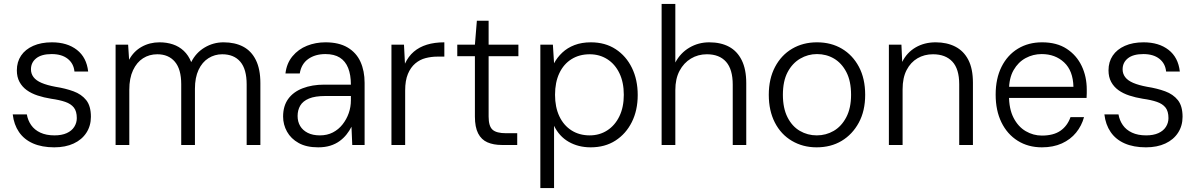

<svg xmlns="http://www.w3.org/2000/svg" viewBox="-20 -740 6110 980"><path d="M257 12Q194 12 148.5 -8Q103 -28 77 -66Q51 -104 45 -156H117Q122 -126 139 -101.5Q156 -77 186 -63Q216 -49 258 -49Q295 -49 320.5 -60.5Q346 -72 359 -92.5Q372 -113 372 -137Q372 -172 357 -191Q342 -210 313 -220Q284 -230 241 -236Q204 -242 172 -252.5Q140 -263 116.5 -280Q93 -297 79.5 -322Q66 -347 66 -381Q66 -424 87.5 -456Q109 -488 149.5 -506Q190 -524 245 -524Q323 -524 372.5 -485.5Q422 -447 430 -375H360Q356 -416 325.5 -440Q295 -464 244 -464Q192 -464 165 -442.5Q138 -421 138 -386Q138 -364 151 -346.5Q164 -329 192 -317Q220 -305 263 -297Q314 -289 355 -274Q396 -259 420 -229Q444 -199 444 -144Q444 -98 421 -62.5Q398 -27 356 -7.5Q314 12 257 12Z M570 0V-512H634L639 -435Q662 -478 703 -501Q744 -524 794 -524Q831 -524 862.5 -513.5Q894 -503 918 -480.5Q942 -458 956 -423Q980 -471 1024.5 -497.5Q1069 -524 1121 -524Q1179 -524 1221 -502Q1263 -480 1286 -433.5Q1309 -387 1309 -316V0H1239V-309Q1239 -387 1206.5 -425Q1174 -463 1114 -463Q1076 -463 1044 -443Q1012 -423 993.5 -383.5Q975 -344 975 -287V0H905V-310Q905 -387 872.5 -425Q840 -463 783 -463Q742 -463 710 -442.5Q678 -422 659 -381.5Q640 -341 640 -282V0Z M1604 12Q1544 12 1504.5 -10Q1465 -32 1445 -68Q1425 -104 1425 -145Q1425 -199 1451 -235Q1477 -271 1525 -289.5Q1573 -308 1635 -308H1771Q1771 -358 1757 -393Q1743 -428 1714.5 -446Q1686 -464 1641 -464Q1589 -464 1553.5 -439Q1518 -414 1510 -365H1437Q1443 -417 1473 -453Q1503 -489 1547 -506.5Q1591 -524 1641 -524Q1710 -524 1754.5 -497.5Q1799 -471 1820 -424.5Q1841 -378 1841 -317V0H1778L1774 -93Q1764 -73 1749 -54Q1734 -35 1713.5 -20Q1693 -5 1666 3.5Q1639 12 1604 12ZM1613 -49Q1650 -49 1679 -64Q1708 -79 1728.5 -105Q1749 -131 1760 -162.5Q1771 -194 1771 -228V-250H1641Q1588 -250 1557 -237Q1526 -224 1512.5 -201Q1499 -178 1499 -148Q1499 -119 1512 -97Q1525 -75 1550.5 -62Q1576 -49 1613 -49Z M1978 0V-512H2042L2047 -415Q2064 -452 2092 -476Q2120 -500 2159 -512Q2198 -524 2248 -524V-451H2212Q2182 -451 2152.5 -443.5Q2123 -436 2099.5 -416Q2076 -396 2062 -362.5Q2048 -329 2048 -278V0Z M2542 0Q2499 0 2468 -13.5Q2437 -27 2420.5 -59Q2404 -91 2404 -145V-453H2314V-512H2404L2414 -634H2474V-512H2626V-453H2474V-145Q2474 -96 2494 -78Q2514 -60 2563 -60H2620V0Z M2738 220V-512H2802L2808 -417Q2824 -447 2850 -471.5Q2876 -496 2912.5 -510Q2949 -524 2996 -524Q3069 -524 3122.5 -489Q3176 -454 3205.5 -393.5Q3235 -333 3235 -255Q3235 -177 3205 -117Q3175 -57 3121.5 -22.5Q3068 12 2995 12Q2932 12 2883 -16Q2834 -44 2808 -98V220ZM2990 -49Q3040 -49 3079.5 -74.5Q3119 -100 3141.5 -146.5Q3164 -193 3164 -256Q3164 -320 3141.5 -366.5Q3119 -413 3079.5 -438Q3040 -463 2990 -463Q2937 -463 2897 -438Q2857 -413 2835 -366.5Q2813 -320 2813 -256Q2813 -193 2835 -146.5Q2857 -100 2897 -74.5Q2937 -49 2990 -49Z M3357 0V-720H3427V-421Q3453 -470 3499 -497Q3545 -524 3600 -524Q3659 -524 3701 -501.5Q3743 -479 3766 -432.5Q3789 -386 3789 -316V0H3720V-308Q3720 -386 3686 -424.5Q3652 -463 3588 -463Q3543 -463 3506.5 -441Q3470 -419 3448.5 -378.5Q3427 -338 3427 -280V0Z M4148 12Q4078 12 4022 -21Q3966 -54 3935 -114.5Q3904 -175 3904 -256Q3904 -338 3936 -398.5Q3968 -459 4023.5 -491.5Q4079 -524 4150 -524Q4222 -524 4277 -491.5Q4332 -459 4364 -399Q4396 -339 4396 -256Q4396 -174 4363.5 -114Q4331 -54 4276 -21Q4221 12 4148 12ZM4149 -49Q4196 -49 4235.5 -72Q4275 -95 4299.5 -141.5Q4324 -188 4324 -256Q4324 -326 4300 -372Q4276 -418 4237 -441Q4198 -464 4150 -464Q4104 -464 4064 -440.5Q4024 -417 4000 -371.5Q3976 -326 3976 -256Q3976 -188 3999.5 -141.5Q4023 -95 4062.5 -72Q4102 -49 4149 -49Z M4517 0V-512H4581L4585 -424Q4609 -472 4653.5 -498Q4698 -524 4756 -524Q4813 -524 4856 -502Q4899 -480 4922.5 -434.5Q4946 -389 4946 -318V0H4876V-310Q4876 -388 4841 -425.5Q4806 -463 4742 -463Q4698 -463 4663 -442.5Q4628 -422 4607.5 -382.5Q4587 -343 4587 -284V0Z M5298 12Q5228 12 5174.5 -21.5Q5121 -55 5091.5 -115.5Q5062 -176 5062 -257Q5062 -339 5092 -399Q5122 -459 5175.5 -491.5Q5229 -524 5299 -524Q5374 -524 5424.5 -491Q5475 -458 5501 -403.5Q5527 -349 5527 -283Q5527 -274 5527 -264Q5527 -254 5526 -240H5114V-297H5459Q5457 -379 5411.5 -421.5Q5366 -464 5297 -464Q5253 -464 5215 -443.5Q5177 -423 5153.5 -382Q5130 -341 5130 -278V-253Q5130 -184 5153.5 -138.5Q5177 -93 5215.5 -70.5Q5254 -48 5298 -48Q5357 -48 5392.5 -72.5Q5428 -97 5444 -142H5513Q5501 -98 5472.5 -63Q5444 -28 5400 -8Q5356 12 5298 12Z M5829 12Q5766 12 5720.5 -8Q5675 -28 5649 -66Q5623 -104 5617 -156H5689Q5694 -126 5711 -101.5Q5728 -77 5758 -63Q5788 -49 5830 -49Q5867 -49 5892.5 -60.5Q5918 -72 5931 -92.5Q5944 -113 5944 -137Q5944 -172 5929 -191Q5914 -210 5885 -220Q5856 -230 5813 -236Q5776 -242 5744 -252.5Q5712 -263 5688.5 -280Q5665 -297 5651.5 -322Q5638 -347 5638 -381Q5638 -424 5659.5 -456Q5681 -488 5721.5 -506Q5762 -524 5817 -524Q5895 -524 5944.5 -485.5Q5994 -447 6002 -375H5932Q5928 -416 5897.5 -440Q5867 -464 5816 -464Q5764 -464 5737 -442.5Q5710 -421 5710 -386Q5710 -364 5723 -346.5Q5736 -329 5764 -317Q5792 -305 5835 -297Q5886 -289 5927 -274Q5968 -259 5992 -229Q6016 -199 6016 -144Q6016 -98 5993 -62.5Q5970 -27 5928 -7.5Q5886 12 5829 12Z"/></svg>

Font: DM Sans 12pt Light
Style: Regular
Weight: 300
Version: Version 4.004;gftools[0.9.30]